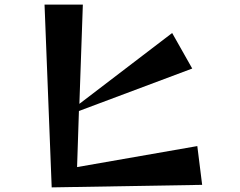

<svg xmlns="http://www.w3.org/2000/svg" viewBox="-20 -792 1040 832"><path d="M204 20 173 -772H339L324 -342L726 -649L813 -495L322 -311L314 -68L835 -159L856 9Z"/></svg>

Font: Reggae One
Style: Regular
Weight: 400
Designer: Fontworks Inc.
Foundry: Fontworks Inc.
Version: Version 1.100